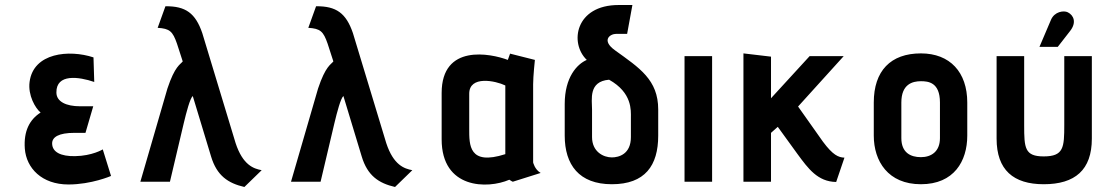

<svg xmlns="http://www.w3.org/2000/svg" viewBox="-20 -725 4415 766"><path d="M390 -129C390 -129 348 -103 279 -102C223 -101 188 -118 188 -153C188 -178 214 -195 277 -195H321L352 -301H299C245 -301 205 -319 205 -356C204 -432 295 -419 356 -398L353 -496C256 -528 113 -515 98 -398C91 -345 121 -293 142 -276C98 -248 74 -202 79 -132C85 -54 147 11 253 11C345 11 423 -23 423 -23Z M1024 -46C992 -52 949 -66 920 -154L787 -593C760 -672 721 -701 640 -700L609 -614C657 -611 669 -600 686 -551L709 -480C699 -467 678 -462 648 -372L540 0H658L713 -233C724 -279 738 -332 749 -342L822 -101C845 -24 890 6 955 21Z M1625 -46C1593 -52 1550 -66 1521 -154L1388 -593C1361 -672 1322 -701 1241 -700L1210 -614C1258 -611 1270 -600 1287 -551L1310 -480C1300 -467 1279 -462 1249 -372L1141 0H1259L1314 -233C1325 -279 1339 -332 1350 -342L1423 -101C1446 -24 1491 6 1556 21Z M2137 -35C2113 -49 2107 -77 2107 -77V-389C2107 -421 2114 -486 2114 -486L2015 -511L2006 -486C1937 -512 1742 -551 1742 -354V-169C1742 29 1925 30 2012 -8C2012 -8 2024 0 2026 0ZM1996 -110C1850 -63 1852 -147 1852 -211V-351C1852 -425 1957 -403 1996 -384Z M2606 -288C2606 -407 2531 -454 2434 -524C2378 -564 2413 -590 2439 -590H2482L2503 -705H2448C2275 -705 2251 -553 2321 -486C2282 -469 2233 -417 2233 -310V-184C2233 -68 2290 10 2421 10C2553 10 2606 -64 2606 -184ZM2497 -178C2497 -110 2449 -97 2421 -97C2387 -97 2342 -120 2342 -178V-287C2342 -329 2327 -400 2410 -407C2503 -355 2497 -284 2497 -256Z M2821 0V-501H2711V0Z M3349 -96C3325 -97 3303 -106 3263 -160L3164 -300L3346 -501H3210L3056 -333V-499L2946 -512V0H3056V-195L3083 -219L3162 -110C3204 -53 3242 0 3316 1Z M3839 -316C3839 -437 3770 -512 3654 -512C3533 -512 3466 -442 3466 -316V-184C3466 -82 3523 10 3654 10C3786 10 3839 -82 3839 -184ZM3730 -174C3730 -120 3695 -98 3654 -98C3613 -98 3576 -116 3576 -174V-316C3576 -389 3620 -401 3654 -401C3683 -401 3730 -397 3730 -316Z M4200 -538 4249 -601C4276 -635 4264 -664 4240 -676C4224 -684 4187 -679 4173 -646L4127 -538ZM4226 -227C4226 -137 4224 -101 4144 -101C4068 -101 4066 -135 4066 -225V-501H3956V-172C3956 -47 4023 10 4144 10C4269 10 4336 -47 4336 -172V-501H4226Z"/></svg>

Font: Advent Pro
Style: Bold
Weight: 700
Designer: Andreas Kalpakidis
Foundry: Andreas Kalpakidis
Version: Version 2.002 2008